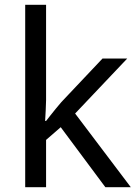

<svg xmlns="http://www.w3.org/2000/svg" viewBox="-20 -780 574 800"><path d="M172 -363Q172 -347 170.5 -321Q169 -295 168 -276H172Q178 -284 190 -299Q202 -314 214.5 -329.5Q227 -345 236 -355L407 -536H510L293 -307L525 0H419L233 -250L172 -197V0H85V-760H172Z"/></svg>

Font: Noto Sans Old Permic
Style: Regular
Weight: 400
Designer: Monotype Design Team
Foundry: Monotype Imaging Inc.
Version: Version 2.001; ttfautohint (v1.8.4.7-5d5b)